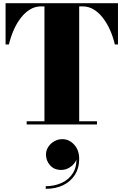

<svg xmlns="http://www.w3.org/2000/svg" viewBox="-20 -770 764 1188"><path d="M145 0V-19.5H255V-730.5H233.5Q197.5 -730.5 166.2 -711.8Q135 -693 109.5 -660.2Q84 -627.5 65.2 -585Q46.5 -542.5 35 -495H14.5V-750H710V-495H690.5Q679.5 -542.5 660.5 -585Q641.5 -627.5 616 -660.2Q590.5 -693 559.2 -711.8Q528 -730.5 492 -730.5H470V-19.5H580V0ZM263 398.5V382Q317.5 382 362.5 361.2Q407.5 340.5 432.5 299Q457.5 257.5 451.5 195.5H456.5Q456.5 217.5 442.2 237.2Q428 257 405.8 269.2Q383.5 281.5 359 281.5Q315 281.5 289.8 252.8Q264.5 224 264.5 186.5Q264.5 161 278.5 139.2Q292.5 117.5 315.8 104.2Q339 91 366 91Q407.5 91 438.8 124.8Q470 158.5 470 214.5Q470 269.5 444 311Q418 352.5 371.5 375.5Q325 398.5 263 398.5Z"/></svg>

Font: Bodoni Moda Black
Style: Regular
Weight: 900
Version: Version 2.005